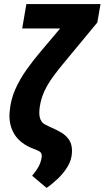

<svg xmlns="http://www.w3.org/2000/svg" viewBox="-20 -731 513 942"><path d="M376 -710.9H473.1L457.5 -620.6L288.1 -416Q262.2 -384.8 238.8 -352.5Q215.3 -320.3 198.5 -284.9Q181.6 -249.5 175.3 -208Q173.3 -195.3 172.9 -182.1Q172.4 -168.9 174.8 -157Q177.2 -145 184.1 -135Q190.9 -125 204.1 -118.7L224.6 -108.4Q254.4 -96.2 280 -81.1Q305.7 -65.9 320.3 -42.7Q335 -19.5 333 17.1Q331.5 53.2 312 85.7Q292.5 118.2 264.4 145Q236.3 171.9 208.5 190.9L137.7 131.3Q147.5 119.6 156.7 106.7Q166 93.8 172.9 79.3Q179.7 64.9 183.1 48.8Q185.5 37.6 184.8 30Q184.1 22.5 179.2 16.6Q174.3 10.7 162.6 6.3L139.6 -2.9Q109.9 -14.6 87.4 -32Q64.9 -49.3 50.8 -72.3Q36.6 -95.2 30.5 -122.8Q24.4 -150.4 27.3 -182.6Q32.2 -241.7 54.9 -292.5Q77.6 -343.3 110.4 -389.4Q143.1 -435.5 180.2 -479ZM109.4 -710.9H407.7L386.7 -591.3H88.9Z"/></svg>

Font: Roboto Condensed ExtraBold
Style: Italic
Weight: 800
Italic angle: -12°
Designer: Christian Robertson
Foundry: Google
Version: Version 3.008; 2023